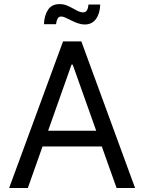

<svg xmlns="http://www.w3.org/2000/svg" viewBox="-20 -933 716 953"><path d="M118.2 0H25.4L293 -727.5H383.8L650.4 0H558.6L340.8 -612.3H335ZM152.3 -284.2H524.4V-206.1H152.3ZM401.4 -811.5Q383.8 -811.5 366.7 -817.4Q349.6 -823.2 334 -831.3Q318.4 -839.4 305.4 -845.2Q292.5 -851.1 283.7 -851.1Q271 -851.1 265.1 -838.9Q259.3 -826.7 258.3 -813H198.2Q199.7 -856 218.3 -884.3Q236.8 -912.6 275.4 -912.6Q293.9 -912.6 310.1 -906.5Q326.2 -900.4 340.3 -892.1Q354.5 -883.8 367.4 -877.7Q380.4 -871.6 392.6 -871.6Q404.8 -871.6 410.9 -880.9Q417 -890.1 419.4 -910.6H477.5Q476.1 -865.7 456.3 -838.6Q436.5 -811.5 401.4 -811.5Z"/></svg>

Font: GitLab Sans
Style: Regular
Weight: 400
Designer: Rasmus Andersson
Foundry: Modifications by GitLab B.V., manufactured by rsms
Version: Version 4.000;git-c8fb6b7